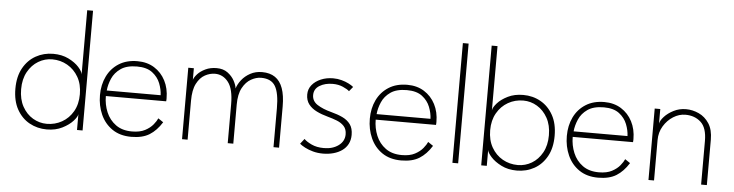

<svg xmlns="http://www.w3.org/2000/svg" viewBox="-44 -888 4203 1099"><g transform="rotate(5 2057.0 -338.0)"><path d="M247 12Q192.5 12 147.2 -13Q102 -38 75 -86.5Q48 -135 48 -205Q48 -275 75 -323.5Q102 -372 147.2 -397.2Q192.5 -422.5 247 -422.5Q297 -422.5 335 -403.8Q373 -385 395 -360.5Q417 -336 418.5 -319V-688H452V0H420V-91Q418.5 -76 396.5 -51.5Q374.5 -27 336 -7.5Q297.5 12 247 12ZM244 -20Q291.5 -20 331.2 -42.5Q371 -65 394.8 -106.5Q418.5 -148 418.5 -205Q418.5 -262 394.8 -303.5Q371 -345 331.2 -367.8Q291.5 -390.5 244 -390.5Q201.5 -390.5 164.2 -368.2Q127 -346 104 -304.5Q81 -263 81 -205Q81 -147 104 -105.5Q127 -64 164.2 -42Q201.5 -20 244 -20Z M567.5 -208Q567.5 -159.5 585.5 -116.2Q603.5 -73 640.5 -46Q677.5 -19 734 -19Q779.5 -19 808.8 -34.5Q838 -50 854.8 -70.8Q871.5 -91.5 878 -107L907.5 -87Q877 -38 836.8 -13Q796.5 12 732.5 12Q668 12 623.5 -18.2Q579 -48.5 556.2 -99.2Q533.5 -150 533.5 -210.5Q533.5 -270.5 556.8 -318.5Q580 -366.5 624.2 -394.5Q668.5 -422.5 731 -422.5Q786.5 -422.5 827.8 -396.8Q869 -371 892 -326.5Q915 -282 915 -225Q915 -220.5 914.8 -215.5Q914.5 -210.5 914 -208ZM879.5 -240Q878.5 -272.5 864.8 -307.8Q851 -343 819 -367.5Q787 -392 731 -392Q672 -392 637.8 -368.2Q603.5 -344.5 588.2 -309.2Q573 -274 570 -240Z M1447 -422.5Q1492 -422.5 1521.8 -402.2Q1551.5 -382 1566.2 -341Q1581 -300 1581 -237V0H1549V-224Q1549 -311 1525.8 -350.2Q1502.5 -389.5 1444.5 -389.5Q1416 -389.5 1386.8 -373.2Q1357.5 -357 1337.8 -320.8Q1318 -284.5 1318 -224V0H1286V-224Q1286 -311 1255.8 -350.2Q1225.5 -389.5 1179 -389.5Q1150 -389.5 1121.5 -374Q1093 -358.5 1074.2 -322.2Q1055.5 -286 1055.5 -224V0H1023.5V-410.5H1055.5V-344Q1060.5 -359.5 1077.2 -377.8Q1094 -396 1121.8 -409.2Q1149.5 -422.5 1186 -422.5Q1224 -422.5 1249.2 -403.8Q1274.5 -385 1288 -360Q1301.5 -335 1303.5 -316Q1311 -341 1330.2 -365.5Q1349.5 -390 1379.2 -406.2Q1409 -422.5 1447 -422.5Z M1855.5 -422.5Q1881 -422.5 1904 -416.2Q1927 -410 1945 -400.8Q1963 -391.5 1973 -383L1951.5 -357Q1940.5 -367.5 1914.5 -379Q1888.5 -390.5 1855.5 -390.5Q1811.5 -390.5 1780.2 -371.5Q1749 -352.5 1749 -317Q1749 -282.5 1780.2 -262.2Q1811.5 -242 1861 -229Q1898 -219.5 1926.8 -205.8Q1955.5 -192 1972 -169.2Q1988.5 -146.5 1988.5 -109Q1988.5 -79 1976.5 -56.2Q1964.5 -33.5 1943.2 -18.5Q1922 -3.5 1894 4.2Q1866 12 1834 12Q1803.5 12 1776.8 4.8Q1750 -2.5 1730 -13Q1710 -23.5 1699 -33L1722 -62.5Q1735 -48.5 1765 -34.2Q1795 -20 1836.5 -20Q1887 -20 1920.5 -44.8Q1954 -69.5 1954 -109Q1954 -138.5 1938 -156Q1922 -173.5 1896.5 -183.5Q1871 -193.5 1843 -201Q1807.5 -210.5 1778.5 -224.8Q1749.5 -239 1732.2 -261.5Q1715 -284 1715 -317.5Q1715 -348.5 1734 -372Q1753 -395.5 1785 -409Q1817 -422.5 1855.5 -422.5Z M2118 -208Q2118 -159.5 2136 -116.2Q2154 -73 2191 -46Q2228 -19 2284.5 -19Q2330 -19 2359.2 -34.5Q2388.5 -50 2405.2 -70.8Q2422 -91.5 2428.5 -107L2458 -87Q2427.5 -38 2387.2 -13Q2347 12 2283 12Q2218.5 12 2174 -18.2Q2129.5 -48.5 2106.8 -99.2Q2084 -150 2084 -210.5Q2084 -270.5 2107.2 -318.5Q2130.5 -366.5 2174.8 -394.5Q2219 -422.5 2281.5 -422.5Q2337 -422.5 2378.2 -396.8Q2419.5 -371 2442.5 -326.5Q2465.5 -282 2465.5 -225Q2465.5 -220.5 2465.2 -215.5Q2465 -210.5 2464.5 -208ZM2430 -240Q2429 -272.5 2415.2 -307.8Q2401.5 -343 2369.5 -367.5Q2337.5 -392 2281.5 -392Q2222.5 -392 2188.2 -368.2Q2154 -344.5 2138.8 -309.2Q2123.5 -274 2120.5 -240Z M2610 0H2577V-688H2610Z M2742.5 0V-688H2776V-319Q2778 -336 2799.8 -360.5Q2821.5 -385 2859.5 -403.8Q2897.5 -422.5 2947.5 -422.5Q3002.5 -422.5 3047.5 -397.2Q3092.5 -372 3119.5 -323.5Q3146.5 -275 3146.5 -205Q3146.5 -135 3119.5 -86.5Q3092.5 -38 3047.5 -13Q3002.5 12 2947.5 12Q2897 12 2858.5 -7.5Q2820 -27 2798 -51.5Q2776 -76 2774.5 -91V0ZM3113.5 -205Q3113.5 -263 3090.5 -304.5Q3067.5 -346 3030.5 -368.2Q2993.5 -390.5 2950.5 -390.5Q2903 -390.5 2863.2 -367.8Q2823.5 -345 2799.8 -303.5Q2776 -262 2776 -205Q2776 -148 2799.8 -106.5Q2823.5 -65 2863.2 -42.5Q2903 -20 2950.5 -20Q2993.5 -20 3030.5 -42Q3067.5 -64 3090.5 -105.5Q3113.5 -147 3113.5 -205Z M3250 -208Q3250 -159.5 3268 -116.2Q3286 -73 3323 -46Q3360 -19 3416.5 -19Q3462 -19 3491.2 -34.5Q3520.5 -50 3537.2 -70.8Q3554 -91.5 3560.5 -107L3590 -87Q3559.5 -38 3519.2 -13Q3479 12 3415 12Q3350.5 12 3306 -18.2Q3261.5 -48.5 3238.8 -99.2Q3216 -150 3216 -210.5Q3216 -270.5 3239.2 -318.5Q3262.5 -366.5 3306.8 -394.5Q3351 -422.5 3413.5 -422.5Q3469 -422.5 3510.2 -396.8Q3551.5 -371 3574.5 -326.5Q3597.5 -282 3597.5 -225Q3597.5 -220.5 3597.2 -215.5Q3597 -210.5 3596.5 -208ZM3562 -240Q3561 -272.5 3547.2 -307.8Q3533.5 -343 3501.5 -367.5Q3469.5 -392 3413.5 -392Q3354.5 -392 3320.2 -368.2Q3286 -344.5 3270.8 -309.2Q3255.5 -274 3252.5 -240Z M3883 -422.5Q3920.5 -422.5 3956.5 -406Q3992.5 -389.5 4015.8 -353.8Q4039 -318 4039 -261V0H4006V-250.5Q4006 -326 3971 -358.2Q3936 -390.5 3882 -390.5Q3846 -390.5 3812.5 -369.5Q3779 -348.5 3757.2 -312.5Q3735.5 -276.5 3735.5 -232V0H3703.5V-410.5H3735.5V-326.5Q3738.5 -344.5 3759 -367Q3779.5 -389.5 3812 -406Q3844.5 -422.5 3883 -422.5Z"/></g></svg>

Font: League Spartan Extralight
Style: Regular
Weight: 200
Foundry: The League of Moveable Type
Version: Version 2.300; ttfautohint (v1.8.3)